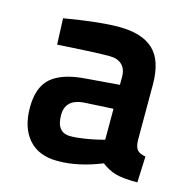

<svg xmlns="http://www.w3.org/2000/svg" viewBox="-83 -595 692 689"><g transform="rotate(15 263.0 -250.0)"><path d="M448 -342V-136Q449 -110 458 -100Q467 -90 489 -86L485 11Q430 11 403 3Q376 -5 351 -24Q265 11 188 11Q118 11 80.5 -31.5Q43 -74 43 -149Q43 -226 84 -260.5Q125 -295 210 -301L334 -311V-341Q334 -370 317.5 -385.5Q301 -401 272 -401Q239 -401 191 -398.5Q143 -396 111 -394L79 -392L75 -489Q204 -511 278 -511Q363 -511 405.5 -471.5Q448 -432 448 -342ZM334 -222 224 -216Q158 -210 158 -152Q158 -87 209 -87Q233 -87 264 -92Q295 -97 314 -102L334 -107Z"/></g></svg>

Font: TitilliumText22L Rg
Style: Bold
Weight: 700
Designer: Campivisivi
Foundry: Campivisivi
Version: 1.000